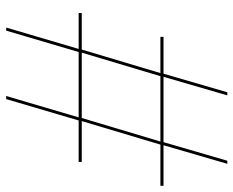

<svg xmlns="http://www.w3.org/2000/svg" viewBox="-87 -667 754 620"><g transform="rotate(90 290.0 -357.0)"><path d="M69 0H79L148 -234H359L290 0H300L369 -234H503V-244H371L447 -498H580V-508H449L509 -714H499L439 -508H228L288 -714H278L218 -508H99V-498H216L140 -244H22V-234H138ZM150 -244 226 -498H437L361 -244Z"/></g></svg>

Font: Noto Serif Display Black
Style: Italic
Weight: 900
Italic angle: -12°
Designer: Monotype Design Team
Foundry: Monotype Imaging Inc.
Version: Version 2.009